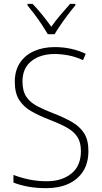

<svg xmlns="http://www.w3.org/2000/svg" viewBox="-20 -969 529 999"><path d="M440 -184Q440 -120 412 -77Q384 -34 335 -12Q286 10 222 10Q168 10 125.5 2Q83 -6 50 -19V-59Q85 -45 129.5 -35.5Q174 -26 223 -26Q302 -26 351.5 -66Q401 -106 401 -183Q401 -229 382 -257.5Q363 -286 325.5 -306.5Q288 -327 233 -348Q181 -368 141.5 -391Q102 -414 79.5 -449.5Q57 -485 57 -543Q57 -602 84 -642.5Q111 -683 158 -703.5Q205 -724 265 -724Q309 -724 350 -715Q391 -706 426 -689L412 -656Q373 -674 335.5 -681Q298 -688 264 -688Q191 -688 144 -651.5Q97 -615 97 -545Q97 -495 117 -465.5Q137 -436 173 -417Q209 -398 256 -380Q313 -358 354 -334.5Q395 -311 417.5 -276Q440 -241 440 -184ZM229 -791Q216 -813 197.5 -841Q179 -869 159 -895.5Q139 -922 123 -941V-949H149Q174 -924 200 -891.5Q226 -859 247 -830Q268 -860 293.5 -890Q319 -920 345 -949H372V-941Q355 -921 334.5 -894Q314 -867 295.5 -840Q277 -813 264 -791Z"/></svg>

Font: Noto Sans Georgian SemiCondensed ExtraLight
Style: Regular
Weight: 200
Width: 4
Designer: Monotype Design Team, Akaki Razmadze
Foundry: Google LLC
Version: Version 2.005; ttfautohint (v1.8.4.7-5d5b)